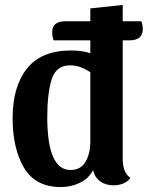

<svg xmlns="http://www.w3.org/2000/svg" viewBox="-20 -734 597 776"><path d="M476 -571V-91Q476 -37 507 -15Q498 -1 479.5 7Q461 15 440 15Q407 15 385 -1Q363 -17 356 -46Q338 -12 302.5 5Q267 22 226 22Q123 22 77 -56Q31 -134 31 -256Q31 -384 89 -457Q147 -530 267 -530Q312 -530 345 -519V-571H197Q191 -585 191 -604Q191 -648 244 -648H345V-700L476 -714V-648H551Q557 -635 557 -616Q557 -571 504 -571ZM345 -442Q304 -470 263 -470Q206 -470 188.5 -412Q171 -354 171 -261Q171 -47 265 -47Q306 -47 325.5 -80Q345 -113 345 -161Z"/></svg>

Font: Sansita Medium
Style: Regular
Weight: 500
Designer: Pablo Cosgaya
Foundry: Omnibus-Type
Version: Version 1.006